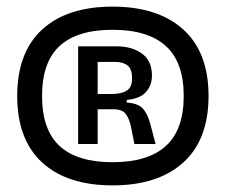

<svg xmlns="http://www.w3.org/2000/svg" viewBox="-20 -720 681 580"><path d="M320 -160Q183 -160 107.5 -229Q32 -298 32 -430Q32 -562 107.5 -631Q183 -700 320 -700Q457 -700 533.5 -631Q610 -562 610 -430Q610 -298 533.5 -229Q457 -160 320 -160ZM320 -230Q427 -230 481 -279Q535 -328 535 -430Q535 -532 481 -581Q427 -630 320 -630Q213 -630 160 -581Q107 -532 107 -430Q107 -328 160 -279Q213 -230 320 -230ZM216 -285V-580H333Q379 -580 409 -558Q439 -536 439 -492Q439 -462 421 -442Q403 -422 363 -418V-410Q398 -408 412.5 -391Q427 -374 435 -342L450 -285H386L376 -336Q371 -360 360.5 -375Q350 -390 322 -390H275V-285ZM275 -436H317Q346 -436 362.5 -446Q379 -456 379 -483Q379 -512 365 -522.5Q351 -533 328 -533H275Z"/></svg>

Font: Bricolage Grotesque 12pt
Style: Regular
Weight: 400
Designer: Mathieu Triay
Foundry: Atelier Triay
Version: Version 1.001; ttfautohint (v1.8.4.7-5d5b);gftools[0.9.33.de